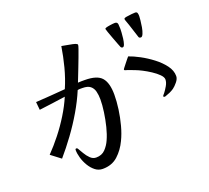

<svg xmlns="http://www.w3.org/2000/svg" viewBox="-137 -953 1275 1173"><g transform="rotate(-20 500.0 -366.0)"><path d="M561 -353Q561 -310 554 -259.5Q547 -209 534 -160.5Q521 -112 502 -73Q478 -22 439 13.5Q400 49 340 49Q313 49 291.5 32Q270 15 254.5 -11Q239 -37 231 -65Q223 -93 223 -116Q223 -124 230 -124Q235 -124 238 -120Q247 -105 259.5 -83.5Q272 -62 288.5 -46Q305 -30 326 -30Q363 -30 385.5 -53.5Q408 -77 421 -107Q436 -140 447 -184Q458 -228 464.5 -274Q471 -320 471 -355Q471 -384 465 -407.5Q459 -431 442 -444.5Q425 -458 391 -458Q383 -458 375.5 -458Q368 -458 360 -456Q334 -394 296.5 -330Q259 -266 215 -206Q171 -146 127 -95L64 -143Q104 -184 143.5 -234Q183 -284 216.5 -338.5Q250 -393 272 -445Q229 -439 186.5 -433Q144 -427 101 -422L96 -474Q144 -477 192 -480.5Q240 -484 288 -488Q314 -548 331 -613.5Q348 -679 358 -743Q368 -741 388 -737.5Q408 -734 427.5 -730Q447 -726 453 -721Q457 -720 457 -714Q457 -709 450 -689Q443 -669 432.5 -641Q422 -613 410.5 -583.5Q399 -554 390 -531Q381 -508 377 -498Q388 -499 399 -499Q410 -499 421 -499Q501 -499 531 -464.5Q561 -430 561 -353ZM955 -331Q955 -313 939 -293.5Q923 -274 909 -264Q896 -255 882.5 -249Q869 -243 854 -238Q852 -237 850 -236.5Q848 -236 846 -236Q838 -236 838 -243Q840 -247 843.5 -250.5Q847 -254 850 -258Q861 -272 873.5 -293.5Q886 -315 886 -334Q886 -349 868 -367Q850 -385 824 -402Q798 -419 773.5 -431.5Q749 -444 735 -449Q721 -454 706.5 -460Q692 -466 677 -470Q675 -471 671.5 -472Q668 -473 668 -477Q668 -479 675 -488Q682 -497 691.5 -509Q701 -521 709 -531Q717 -541 720 -544Q750 -534 789.5 -513Q829 -492 867 -463Q905 -434 930 -400.5Q955 -367 955 -331ZM733 -718Q733 -712 732 -694.5Q731 -677 728.5 -657Q726 -637 721 -622Q716 -607 708 -607Q700 -607 696 -614Q694 -618 686.5 -638Q679 -658 669.5 -683Q660 -708 653.5 -727Q647 -746 647 -748Q647 -753 654 -755Q662 -758 682.5 -761Q703 -764 713 -764Q730 -764 731.5 -747.5Q733 -731 733 -718ZM868 -753Q868 -746 866 -725.5Q864 -705 860 -682Q856 -659 849 -642.5Q842 -626 833 -626Q829 -626 825.5 -627.5Q822 -629 820 -633L791 -723Q789 -730 783 -745.5Q777 -761 777 -766Q777 -772 793.5 -775Q810 -778 828 -779.5Q846 -781 851 -781Q863 -781 865.5 -771.5Q868 -762 868 -753Z"/></g></svg>

Font: Kaisei Opti Medium
Style: Regular
Weight: 500
Designer: Font-Kai, 金井和夫
Foundry: KAZUO KANAI
Version: Version 5.003